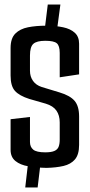

<svg xmlns="http://www.w3.org/2000/svg" viewBox="-20 -739 398 852"><path d="M186 6Q142 5 106 -1Q70 -7 48.5 -24.5Q27 -42 27 -74V-210L113 -220V-109Q113 -87 127.5 -75Q142 -63 181 -63Q207 -63 221 -69Q235 -75 240 -87.5Q245 -100 245 -119V-196Q245 -227 230.5 -248Q216 -269 183 -279L110 -300Q66 -314 46.5 -335.5Q27 -357 27 -404V-526Q27 -569 48 -590Q69 -611 104.5 -618Q140 -625 185 -625Q227 -625 260 -618Q293 -611 312 -593.5Q331 -576 331 -545V-409L245 -396V-504Q245 -536 232 -547Q219 -558 181 -558Q143 -558 128 -544.5Q113 -531 113 -493V-425Q113 -399 126.5 -380Q140 -361 165 -353L244 -329Q291 -315 311 -291.5Q331 -268 331 -222V-96Q331 -53 312.5 -31.5Q294 -10 261.5 -2.5Q229 5 186 6ZM92 93 107 -37 162 -32 147 93ZM230 -584 177 -597 192 -719H248Z"/></svg>

Font: Smooch Sans Thin SemiBold
Style: Regular
Weight: 600
Version: Version 1.010